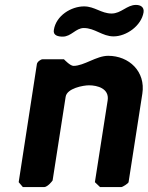

<svg xmlns="http://www.w3.org/2000/svg" viewBox="-20 -761 604 781"><path d="M56 -20 73 0H160C167 0 177 -8 182 -13C186 -17 194 -26 194 -27L247 -367C252 -402 319 -414 342 -414C376 -414 425 -401 418 -353L366 -20L387 0H473C479 0 502 -15 503 -20L559 -380C573 -470 505 -534 420 -534C372 -534 322 -493 279 -493C266 -493 244 -516 240 -520H154C145 -520 131 -509 130 -500ZM199 -639C195 -616 218 -612 235 -612C270 -612 288 -647 321 -647C366 -647 396 -613 442 -613C494 -613 555 -656 564 -711C567 -732 552 -741 533 -741C496 -741 473 -706 434 -706C392 -706 365 -735 322 -735C270 -735 208 -698 199 -639Z"/></svg>

Font: Asimov Print
Style: CIt
Weight: 500
Designer: Google
Version: Version 2.000980: 2014